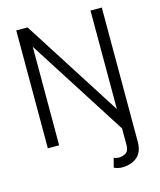

<svg xmlns="http://www.w3.org/2000/svg" viewBox="-135 -819 945 1137"><g transform="rotate(-15 337.0 -250.0)"><path d="M599.1 100.1Q599.1 162.1 564 192.6Q528.8 223.1 469.2 223.1Q458 223.1 444.1 219.7Q430.2 216.3 421.9 211.4L437 154.8Q443.8 159.2 453.6 160.4Q463.4 161.6 469.2 161.6Q490.2 161.6 510 149.7Q529.8 137.7 529.8 100.1V0L144 -604V0H74.7V-722.7H144L529.8 -118.7V-722.7H599.1Z"/></g></svg>

Font: Giphurs Light
Style: Regular
Weight: 300
Version: Version 0.920; ttfautohint (v1.8.4.7-5d5b)